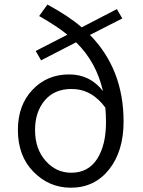

<svg xmlns="http://www.w3.org/2000/svg" viewBox="-20 -832 644 864"><path d="M300.8 -54.7Q377 -54.7 417 -116.7Q457 -178.7 457 -282.2Q457 -315.4 454.1 -347.7Q392.6 -431.6 301.8 -431.6Q224.6 -431.6 181.2 -379.9Q137.7 -328.1 137.7 -247.1Q137.7 -162.1 185.1 -108.4Q232.4 -54.7 300.8 -54.7ZM530.3 -749 384.8 -674.8Q536.1 -520.5 536.1 -285.2Q536.1 -151.4 470.7 -69.3Q405.3 12.7 298.8 12.7Q201.2 12.7 130.9 -58.6Q60.5 -129.9 60.5 -247.1Q60.5 -358.4 126 -427.7Q191.4 -497.1 291 -497.1Q385.7 -497.1 443.4 -421.9Q413.1 -553.7 322.3 -641.6L165 -560.5L140.6 -602.5L283.2 -675.8Q238.3 -712.9 156.2 -759.8L193.4 -811.5Q289.1 -759.8 347.7 -709L505.9 -791Z"/></svg>

Font: Gen Shin Gothic Normal
Style: Regular
Weight: 300
Designer: [Source Han Sans]
Ryoko NISHIZUKA  (kana & ideographs); Paul D. Hunt (Latin, Greek & Cyrillic); Wenlong ZHANG  (bopomofo
Version: Version 1.002.20150607